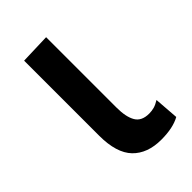

<svg xmlns="http://www.w3.org/2000/svg" viewBox="-164 -564 639 639"><g transform="rotate(-45 156.0 -244.0)"><path d="M207 12Q142 12 106 -25.2Q70 -62.5 70 -144V-497L177 -500.5V-169Q177 -125 190.8 -101.5Q204.5 -78 240 -78Q252.5 -78 264 -81.2Q275.5 -84.5 289 -93L295.5 -6.5Q262.5 12 207 12Z"/></g></svg>

Font: Heraclito Medium
Style: Regular
Weight: 500
Designer: Kostas Bartsokas (font) & Cristiano Sobral (main changes)
Foundry: Kostas Bartsokas (font) & Cristiano Sobral (main changes)
Version: Version 1.00;July 8, 2020;FontCreator 13.0.0.2655 64-bit